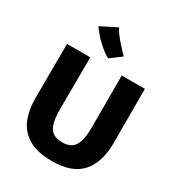

<svg xmlns="http://www.w3.org/2000/svg" viewBox="-234 -1168 1221 1322"><g transform="rotate(30 376.5 -506.5)"><path d="M380 8Q265 8 196 -32Q127 -72 96.5 -144Q66 -216 66 -312L68 -743H253L251 -334Q250.5 -256 264.8 -213.8Q279 -171.5 307.2 -155.2Q335.5 -139 377 -139Q419 -139 447 -156Q475 -173 489 -215.5Q503 -258 503 -334V-743H687V-309Q687 -160 613.8 -76Q540.5 8 380 8ZM449 -863 364 -799Q349 -804 326.2 -820.8Q303.5 -837.5 278.2 -860.8Q253 -884 230.8 -909.5Q208.5 -935 194 -957L322 -1021Q327 -1006.5 344.2 -983Q361.5 -959.5 383 -934.8Q404.5 -910 423 -890.2Q441.5 -870.5 449 -863Z"/></g></svg>

Font: Merriweather Sans ExtraBold
Style: Regular
Weight: 800
Designer: Eben Sorkin
Foundry: Eben Sorkin
Version: Version 2.001; ttfautohint (v1.8.3)